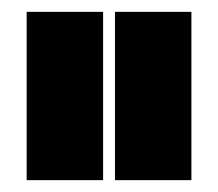

<svg xmlns="http://www.w3.org/2000/svg" viewBox="-20 -650 368 324"><path d="M154 -630V-346H25V-630ZM303 -630V-346H174V-630Z"/></svg>

Font: FFF_tuoi-tre Text
Style: Regular
Weight: 700
Designer: bBox Type GmbH
Foundry: bBox Type GmbH
Version: Version 1.001